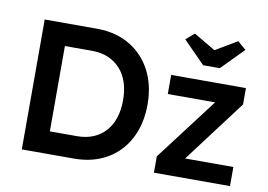

<svg xmlns="http://www.w3.org/2000/svg" viewBox="-80 -892 1423 1019"><g transform="rotate(10 631.5 -382.5)"><path d="M94 0V-700H375Q451 -700 512.5 -675Q574 -650 618.5 -603Q663 -556 686.5 -492Q710 -428 710 -350Q710 -272 686.5 -207.5Q663 -143 619 -96.5Q575 -50 513 -25Q451 0 375 0ZM224 -101 214 -120H370Q419 -120 457.5 -136Q496 -152 523 -182Q550 -212 564 -254.5Q578 -297 578 -350Q578 -403 564 -445.5Q550 -488 522.5 -518Q495 -548 457 -564Q419 -580 370 -580H211L224 -597ZM806 0V-88L1061 -424H806V-527H1209V-439L956 -103H1216V0ZM964 -607 847 -726 892 -765 1009 -696 1126 -765 1171 -726 1054 -607Z"/></g></svg>

Font: Mach Medium
Style: Regular
Weight: 500
Version: Version 1.002